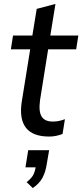

<svg xmlns="http://www.w3.org/2000/svg" viewBox="-20 -683 417 973"><path d="M229 9Q146 9 111.5 -35.5Q77 -80 90 -166L133 -433H35L46 -503H144L166 -638L261 -663L235 -503H377L366 -433H224L183 -176Q175 -118 191 -92.5Q207 -67 247 -67Q266 -67 281 -70.5Q296 -74 309 -79L297 -4Q281 2 264.5 5.5Q248 9 229 9ZM146 270 115 240Q142 219 150.5 199.5Q159 180 163 153L183 165H109L123 78H229L217 148Q211 188 195.5 217.5Q180 247 146 270Z"/></svg>

Font: Mulish ExtraLight Medium
Style: Italic
Weight: 500
Italic angle: -9°
Version: Version 3.603